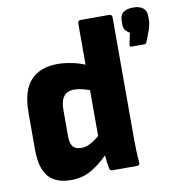

<svg xmlns="http://www.w3.org/2000/svg" viewBox="-80 -770 797 854"><g transform="rotate(-10 318.5 -343.0)"><path d="M173 11Q105 11 71.5 -27.5Q38 -66 38 -150V-315Q38 -417 81 -462.5Q124 -508 202 -508Q230 -508 264 -501.5Q298 -495 325 -483V-669Q325 -683 338 -683H466Q480 -683 480 -669V-128Q480 -97 481 -68Q482 -39 484 -15Q486 0 472 0H362Q350 0 348 -12Q343 -36 340 -71Q309 -39 268 -14Q227 11 173 11ZM193 -182Q193 -152 204.5 -137Q216 -122 243 -122Q264 -122 284.5 -133Q305 -144 325 -161V-368Q307 -375 288.5 -379Q270 -383 255 -383Q193 -383 193 -303ZM540 -527Q531 -527 533 -537L544 -589Q534 -594 525.5 -603.5Q517 -613 517 -631V-648Q517 -697 578 -697Q606 -697 621.5 -684.5Q637 -672 637 -649V-630Q637 -620 635 -610Q633 -600 629 -587L609 -535Q606 -527 598 -527Z"/></g></svg>

Font: Sofia Sans Semi Condensed Black
Style: Regular
Weight: 900
Designer: Botio Nikoltchev, Ani Petrova
Foundry: lettersoup
Version: Version 4.100; ttfautohint (v1.8.4.7-5d5b)